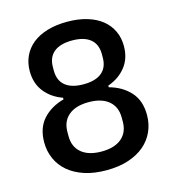

<svg xmlns="http://www.w3.org/2000/svg" viewBox="-108 -800 815 902"><g transform="rotate(-15 300.0 -349.0)"><path d="M300 12Q239 12 192.5 -3.5Q146 -19 114.5 -46Q83 -73 66.5 -110Q50 -147 50 -190Q50 -260 88.5 -302.5Q127 -345 190 -362V-370Q136 -389 103.5 -430Q71 -471 71 -531Q71 -571 86.5 -604Q102 -637 131 -660.5Q160 -684 203 -697Q246 -710 300 -710Q354 -710 397 -697Q440 -684 469 -660.5Q498 -637 513.5 -604Q529 -571 529 -531Q529 -471 496.5 -430Q464 -389 410 -370V-362Q473 -345 511.5 -302.5Q550 -260 550 -190Q550 -147 533.5 -110Q517 -73 485.5 -46Q454 -19 407.5 -3.5Q361 12 300 12ZM300 -79Q363 -79 397.5 -108Q432 -137 432 -189V-209Q432 -261 397.5 -290Q363 -319 300 -319Q237 -319 202.5 -290Q168 -261 168 -209V-189Q168 -137 202.5 -108Q237 -79 300 -79ZM300 -406Q358 -406 388.5 -431Q419 -456 419 -504V-521Q419 -569 388.5 -594Q358 -619 300 -619Q242 -619 211.5 -594Q181 -569 181 -521V-504Q181 -456 211.5 -431Q242 -406 300 -406Z"/></g></svg>

Font: IBM Plex Sans Arabic Medium
Style: Regular
Weight: 500
Designer: Mike Abbink, Paul van der Laan, Pieter van Rosmalen, Wael Morcos, Khajak Apelian
Foundry: Bold Monday
Version: Version 1.1